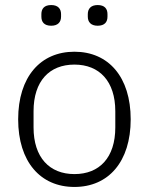

<svg xmlns="http://www.w3.org/2000/svg" viewBox="-20 -729 590 761"><path d="M183 -627C210 -627 222 -642 222 -663V-673C222 -694 210 -709 183 -709C155 -709 144 -694 144 -673V-663C144 -642 155 -627 183 -627ZM367 -627C395 -627 406 -642 406 -663V-673C406 -694 395 -709 367 -709C340 -709 328 -694 328 -673V-663C328 -642 340 -627 367 -627ZM275 12C410 12 498 -88 498 -256C498 -424 410 -524 275 -524C140 -524 52 -424 52 -256C52 -88 140 12 275 12ZM275 -39C176 -39 113 -105 113 -224V-288C113 -408 176 -473 275 -473C374 -473 437 -407 437 -288V-224C437 -104 374 -39 275 -39Z"/></svg>

Font: IBM Plex Devanagari Light
Style: Regular
Weight: 300
Designer: Mike Abbink, Paul van der Laan, Pieter van Rosmalen, Erin McLaughlin
Foundry: Bold Monday
Version: Version 1.0